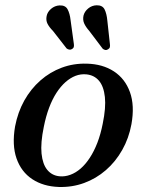

<svg xmlns="http://www.w3.org/2000/svg" viewBox="-20 -715 567 745"><path d="M317 -468Q378.5 -466.5 422 -438Q465.5 -409.5 484.2 -357.5Q503 -305.5 490 -233Q480 -178.5 454.2 -133Q428.5 -87.5 390.8 -54.8Q353 -22 306.5 -5Q260 12 208.5 10.5Q148 8.5 105.2 -19.8Q62.5 -48 44.2 -100Q26 -152 38.5 -224.5Q49 -279.5 74.2 -324.8Q99.5 -370 136.8 -402.8Q174 -435.5 219.8 -452.5Q265.5 -469.5 317 -468ZM210.5 -31Q232 -29 253 -36.8Q274 -44.5 293 -61Q312 -77.5 328.5 -102.8Q345 -128 357.8 -161Q370.5 -194 378.5 -234.5Q391.5 -297 387 -338.5Q382.5 -380 364 -401.8Q345.5 -423.5 315 -426.5Q293.5 -428.5 273.2 -420.8Q253 -413 234.2 -396.5Q215.5 -380 199.2 -355Q183 -330 170.5 -296.8Q158 -263.5 150 -223Q137 -160.5 141.2 -119Q145.5 -77.5 163.5 -55.8Q181.5 -34 210.5 -31ZM254 -636 266.5 -545Q267.5 -539 266.5 -533.8Q265.5 -528.5 260 -525Q254.5 -521.5 248.8 -522.5Q243 -523.5 238.5 -527L185.5 -595Q171.5 -609 164.5 -622.5Q157.5 -636 161 -653Q164 -668.5 178.2 -680.8Q192.5 -693 211 -694Q233.5 -695 242.2 -679Q251 -663 254 -636ZM396.5 -635 406.5 -543.5Q407.5 -537 406.2 -532Q405 -527 399 -523.5Q393.5 -520 388 -521.2Q382.5 -522.5 378.5 -526L326 -595.5Q313 -610 306.8 -623.8Q300.5 -637.5 304 -654.5Q308 -670.5 322.2 -682.2Q336.5 -694 355 -694.5Q377.5 -695 385.8 -678.5Q394 -662 396.5 -635Z"/></svg>

Font: Fraunces
Style: Italic
Weight: 400
Italic angle: -16°
Version: Version 1.000;[b76b70a41]